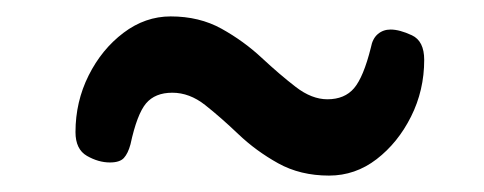

<svg xmlns="http://www.w3.org/2000/svg" viewBox="-20 -405 590 234"><path d="M72 -244Q72 -281 88 -313Q104 -345 130.5 -365Q157 -385 188 -385Q223 -385 250 -370Q277 -355 299 -334.5Q321 -314 340.5 -299Q360 -284 379 -284Q400 -284 411.5 -297.5Q423 -311 432 -347Q434 -358 440.5 -363.5Q447 -369 456 -369Q467 -369 482 -362Q497 -355 497 -332Q497 -295 481 -263Q465 -231 439 -211Q413 -191 381 -191Q346 -191 319 -206Q292 -221 270.5 -241.5Q249 -262 230 -277Q211 -292 190 -292Q169 -292 158 -279Q147 -266 139 -229Q136 -218 131 -212.5Q126 -207 114 -207Q100 -207 86 -215Q72 -223 72 -244Z"/></svg>

Font: Alkatra SemiBold
Style: Regular
Weight: 600
Designer: Suman Bhandary
Version: Version 1.100;gftools[0.9.22]